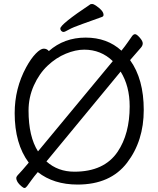

<svg xmlns="http://www.w3.org/2000/svg" viewBox="-20 -900 785 955"><path d="M488 -816Q439 -798 390.5 -781Q342 -764 322 -752.5Q302 -741 296 -741Q290 -741 285 -746Q280 -751 280 -758Q280 -779 430 -879Q432 -880 439 -880Q446 -880 460 -870Q495 -846 495 -826Q495 -819 488 -816ZM366 18Q247 18 168 -44Q150 -23 136 -3.5Q122 16 115 25.5Q108 35 102 35Q96 35 86 26Q61 5 61 -15Q61 -22 73.5 -34.5Q86 -47 123 -91Q53 -185 53 -337Q53 -460 110 -565Q134 -609 158 -633.5Q182 -658 197.5 -658Q213 -658 223 -646Q299 -713 406 -713Q513 -713 584 -648Q602 -670 616 -690.5Q630 -711 637 -720.5Q644 -730 652 -730Q660 -730 675 -713Q690 -696 690 -684.5Q690 -673 680.5 -662.5Q671 -652 627 -601Q695 -507 695 -353Q695 -199 612 -90.5Q529 18 366 18ZM541 -596Q482 -653 399 -653Q356 -653 307.5 -633Q259 -613 217 -573.5Q175 -534 148.5 -475Q122 -416 122 -350Q122 -221 169 -147ZM211 -97Q268 -46 350 -46Q498 -46 565 -145Q625 -234 625 -371Q625 -472 580 -544Z"/></svg>

Font: Moon Stars Kai T
Style: Regular
Weight: 400
Designer: GuiWonder
Version: Version 1.101